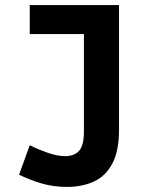

<svg xmlns="http://www.w3.org/2000/svg" viewBox="-20 -545 600 755"><path d="M243 190Q190 190 144 176.5Q98 163 55 142L97 26Q126 41 165.5 55Q205 69 237 69Q272 69 291 48Q310 27 310 -28V-411H97V-525H448V-35Q448 50 421 99.5Q394 149 348 169.5Q302 190 243 190Z"/></svg>

Font: Ubuntu Sans Mono
Style: Bold
Weight: 700
Monospace: yes
Designer: Dalton Maag Ltd
Foundry: Dalton Maag Ltd
Version: Version 1.006